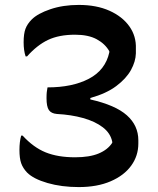

<svg xmlns="http://www.w3.org/2000/svg" viewBox="-20 -740 640 780"><path d="M300 -720Q372 -720 424.5 -696.5Q477 -673 505.5 -633Q534 -593 532 -542V-523Q531 -490 512 -455.5Q493 -421 452.5 -390.5Q412 -360 347 -342V-336Q449 -313 495.5 -271.5Q542 -230 542 -170V-157Q542 -107 513 -67Q484 -27 429.5 -3.5Q375 20 300 20Q230 20 173 3.5Q116 -13 90 -39Q73 -57 66 -77Q59 -97 59 -131Q59 -164 66 -189H72Q116 -141 165.5 -121Q215 -101 285 -101Q344 -101 381 -116.5Q418 -132 436 -160V-164Q429 -199 397.5 -223Q366 -247 317.5 -260.5Q269 -274 211 -277Q188 -279 178.5 -293Q169 -307 169 -341Q169 -356 170 -365.5Q171 -375 173 -385Q274 -385 341 -420Q408 -455 424 -527V-532Q407 -562 373 -580.5Q339 -599 285 -599Q220 -599 175.5 -578Q131 -557 90 -511H84Q76 -535 76 -568Q76 -603 83.5 -623Q91 -643 109 -661Q133 -685 184.5 -702.5Q236 -720 300 -720Z"/></svg>

Font: Recursive Mn Csl St SmB
Style: Regular
Weight: 600
Monospace: yes
Version: Version 1.079;hotconv 1.0.112;makeotfexe 2.5.65598; ttfautoh